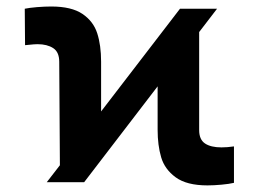

<svg xmlns="http://www.w3.org/2000/svg" viewBox="-20 -557 790 587"><path d="M163.1 -51.8 161.1 -368.2Q161.1 -397.9 142.6 -409.9Q124 -421.9 94.7 -421.9Q85 -421.9 67.4 -419.9L56.6 -418.9L55.7 -530.3Q69.3 -533.2 93 -535.2Q116.7 -537.1 136.7 -537.1Q198.7 -537.1 232.2 -514.4Q265.6 -491.7 277.3 -455.1Q289.1 -418.5 289.1 -368.2V-216.3L530.3 -530.3H643.6L588.9 -459V-159.2Q588.9 -130.4 606.7 -118.4Q624.5 -106.4 657.2 -106.4Q674.8 -106.4 695.3 -109.4V2Q681.2 5.4 657.5 7.6Q633.8 9.8 614.3 9.8Q550.8 9.8 517.1 -14.9Q483.4 -39.6 472.7 -76.2Q461.9 -112.8 461.9 -160.2V-293L237.3 0H123Z"/></svg>

Font: Pretendard ExtraBold
Style: Regular
Weight: 800
Designer: Base glyphs from Inter by Rasmus Andersson; Hangeul glyphs from Noto Sans CJK(Source Han Sans) by Jang Soo-young and Kan
Foundry: Kil Hyung-jin
Version: Version 1.309